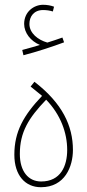

<svg xmlns="http://www.w3.org/2000/svg" viewBox="-20 -783 365 803"><path d="M78 -552C133 -566 200 -588 248 -606L241 -626C221 -619 201 -612 178 -605C139 -616 103 -644 103 -683C103 -714 122 -741 160 -741C175 -741 188 -739 201 -735L206 -755C193 -760 177 -763 160 -763C123 -763 81 -735 81 -683C81 -646 108 -611 147 -595C130 -590 104 -582 73 -574ZM151 0C252 0 285 -87 285 -156C285 -256 241 -351 124 -441L108 -421L156 -382C79 -301 40 -233 40 -136C40 -49 86 0 151 0ZM152 -24C98 -24 63 -67 63 -139C63 -230 99 -289 173 -366C234 -303 261 -227 261 -156C261 -89 234 -24 152 -24Z"/></svg>

Font: Noto Sans Arabic UI XCn Th
Style: Regular
Weight: 100
Width: 2
Designer: Monotype Design Team, Nadine Chahine and Nizar Qandah
Foundry: Monotype Imaging Inc.
Version: Version 2.010